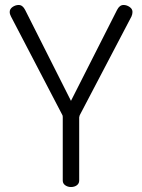

<svg xmlns="http://www.w3.org/2000/svg" viewBox="-20 -751 571 771"><path d="M19 -703C19 -697 20.7 -691 24 -685L231 -288C231.7 -286 232 -283.3 232 -280V-26C232 -18 235.3 -11.7 242 -7C248.7 -2.3 256.3 0 265 0C274.3 0 282.2 -2.3 288.5 -7C294.8 -11.7 298 -18 298 -26V-280C298 -281.3 298.7 -284 300 -288L508 -685C510.7 -691 512 -697 512 -703C512 -711 508.2 -717.7 500.5 -723C492.8 -728.3 484.7 -731 476 -731C465.3 -731 456.7 -724.3 450 -711L265 -346L81 -711C74.3 -724.3 65.7 -731 55 -731C46.3 -731 38.2 -728.3 30.5 -723C22.8 -717.7 19 -711 19 -703Z"/></svg>

Font: Terminal Dosis
Style: Book
Weight: 400
Designer: EdgarTolentino, PabloImpallari, IginoMarini
Foundry: EdgarTolentino, PabloImpallari, IginoMarini
Version: Version 1.006